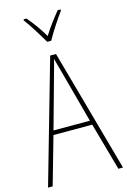

<svg xmlns="http://www.w3.org/2000/svg" viewBox="-140 -1016 717 1081"><g transform="rotate(-15 218.5 -475.5)"><path d="M208 -794H231C256 -839 297 -902 328 -944V-951H311C276 -908 246 -868 219 -825C194 -868 159 -917 129 -951H112V-944C138 -910 181 -841 208 -794ZM410 0H437L238 -715H204L0 0H27L106 -278H332ZM243 -607 325 -303H113L197 -606C206 -638 213 -662 220 -691C228 -660 235 -637 243 -607Z"/></g></svg>

Font: Noto Sans Sinhala UI Condensed Thin
Style: Regular
Weight: 100
Width: 3
Designer: Jelle Bosma - Monotype Design Team
Foundry: Monotype Imaging Inc.
Version: Version 2.006